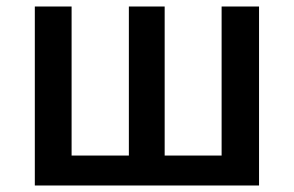

<svg xmlns="http://www.w3.org/2000/svg" viewBox="-20 -570 902 590"><path d="M87 0H776V-550H661V-92H486V-550H376V-92H200V-550H87Z"/></svg>

Font: Source Han Sans JP Medium
Style: Regular
Weight: 500
Designer: Ryoko NISHIZUKA 西塚涼子 (kana, bopomofo & ideographs); Paul D. Hunt (Latin, Greek & Cyrillic); Sandoll Communications 산돌커뮤니
Foundry: Adobe
Version: Version 2.002;hotconv 1.0.116;makeotfexe 2.5.65601